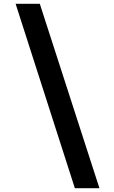

<svg xmlns="http://www.w3.org/2000/svg" viewBox="-20 -803 600 1008"><path d="M373 185 62 -783H189L502 185Z"/></svg>

Font: Ubuntu Sans Mono SemiBold
Style: Regular
Weight: 600
Monospace: yes
Designer: Dalton Maag Ltd
Foundry: Dalton Maag Ltd
Version: Version 1.006